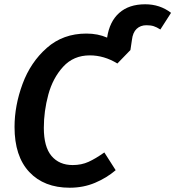

<svg xmlns="http://www.w3.org/2000/svg" viewBox="-20 -863 820 898"><path d="M780 -803 730 -725Q713 -736 699 -740.5Q685 -745 665 -745Q637 -745 619 -728Q601 -711 597 -676L590 -629L529 -566Q467 -604 400 -604Q324 -604 275.5 -551Q227 -498 206 -420.5Q185 -343 185 -265Q185 -176 221 -133.5Q257 -91 320 -91Q361 -91 394 -106Q427 -121 468 -150L521 -67Q479 -31 424.5 -8Q370 15 306 15Q186 15 117 -58.5Q48 -132 48 -269Q48 -369 85.5 -470.5Q123 -572 199 -639Q275 -706 384 -706Q438 -706 481 -687Q492 -762 537.5 -802.5Q583 -843 659 -843Q728 -843 780 -803Z"/></svg>

Font: FiraGO Medium
Style: Italic
Weight: 500
Italic angle: -8°
Designer: bBox Type GmbH
Foundry: bBox Type GmbH
Version: Version 1.001